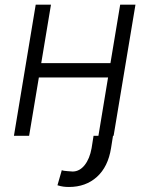

<svg xmlns="http://www.w3.org/2000/svg" viewBox="-20 -565 619 799"><path d="M450.3 0 442.1 51.5Q429.7 129.3 383.2 171.2Q336.6 213.1 267 213.1Q253.9 213.1 243.3 211.6Q232.6 210.2 219.1 206L237.2 143.1Q242.5 146 260.5 147.2Q278.4 148.4 282.7 148.8Q311.4 148.4 332.4 122Q353.3 95.5 361.2 51.5L369.3 0H389.6L429.7 -242.5H141.7L101.2 0H38L128.6 -545.5H192.1L151.6 -302.2H439.6L480.1 -545.5H543.7L452.8 0Z"/></svg>

Font: Inter Light  BETA
Style: Italic
Weight: 300
Italic angle: 9.39999°
Designer: Rasmus Andersson
Foundry: rsms
Version: Version 3.011;git-f93a4a705